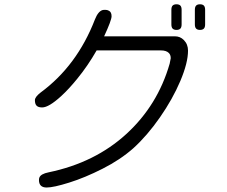

<svg xmlns="http://www.w3.org/2000/svg" viewBox="-20 -794 1040 878"><path d="M769.5 -768.6Q763.7 -762.7 763.7 -749V-682.6Q763.7 -668.9 769.5 -663.1Q775.4 -657.2 787.1 -657.2Q798.8 -657.2 804.7 -663.1Q810.5 -668.9 810.5 -682.6V-749Q810.5 -762.7 804.7 -768.6Q798.8 -774.4 787.1 -774.4Q775.4 -774.4 769.5 -768.6ZM877 -768.6Q871.1 -762.7 871.1 -749V-682.6Q871.1 -668.9 877 -663.1Q882.8 -657.2 894.5 -657.2Q906.2 -657.2 912.1 -663.1Q918 -668.9 918 -682.6V-749Q918 -762.7 912.1 -768.6Q906.2 -774.4 894.5 -774.4Q882.8 -774.4 877 -768.6ZM780.3 -627.9H456.1Q490.2 -701.2 490.2 -719.7Q490.2 -739.3 477.5 -745.1Q470.7 -749 461.9 -749Q453.1 -749 449.2 -748Q428.7 -742.2 414.1 -705.1Q332 -493.2 166 -371.1Q139.6 -350.6 139.6 -335.9Q139.6 -318.4 147.5 -310.5Q155.3 -302.7 172.9 -302.7Q203.1 -302.7 259.8 -354.5Q294.9 -386.7 333 -433.6Q381.8 -493.2 421.9 -563.5H715.8Q740.2 -563.5 752 -551.8Q760.7 -543 760.7 -528.3V-527.3L755.9 -502.9Q701.2 -312.5 557.6 -181.2Q414.1 -49.8 202.1 -5.9Q167 1 160.2 17.6Q158.2 22.5 158.2 29.3Q158.2 63.5 193.4 63.5Q224.6 63.5 296.4 41Q368.2 18.6 449.2 -22.5Q530.3 -63.5 589.8 -116.2Q653.3 -173.8 711.4 -257.3Q769.5 -340.8 804.7 -423.8Q839.8 -506.8 839.8 -562.5Q839.8 -591.8 820.3 -611.3Q803.7 -627.9 780.3 -627.9Z"/></svg>

Font: FakePearl
Style: ExtraLight
Weight: 300
Version: Version 1.2